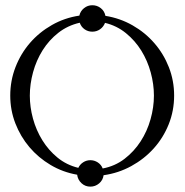

<svg xmlns="http://www.w3.org/2000/svg" viewBox="-20 -653 696 723"><path d="M18.6 -293Q18.6 -349.1 38.3 -400.1Q58.1 -451.2 93 -491.5Q127.9 -531.7 175.5 -558.8Q223.1 -585.9 278.8 -594.2Q282.7 -611.3 296.4 -622.3Q310.1 -633.3 327.6 -633.3Q345.7 -633.3 359.6 -622.3Q373.5 -611.3 377 -593.3Q432.1 -584.5 479.5 -557.4Q526.9 -530.3 561.5 -490.2Q596.2 -450.2 616 -399.7Q635.7 -349.1 635.7 -293Q635.7 -235.8 615.2 -184.8Q594.7 -133.8 558.8 -94Q522.9 -54.2 474.4 -27.6Q425.8 -1 370.1 6.8Q367.7 25.4 353.3 37.6Q338.9 49.8 320.3 49.8Q300.8 49.8 286.9 36.9Q272.9 23.9 270.5 4.9Q216.8 -4.4 170.7 -31.7Q124.5 -59.1 90.8 -98.9Q57.1 -138.7 37.8 -188.5Q18.6 -238.3 18.6 -293ZM559.6 -293Q559.6 -335.9 547.6 -380.1Q535.6 -424.3 512.2 -462.2Q488.8 -500 454.3 -528.1Q419.9 -556.2 375.5 -566.9Q369.6 -551.8 356.7 -542.7Q343.8 -533.7 327.6 -533.7Q311.5 -533.7 298.6 -542.7Q285.6 -551.8 280.3 -567.4Q234.9 -557.1 199.7 -529.5Q164.6 -502 140.6 -463.9Q116.7 -425.8 104.5 -381.1Q92.3 -336.4 92.3 -293Q92.3 -250 104.2 -206.3Q116.2 -162.6 139.4 -125Q162.6 -87.4 196.5 -59.6Q230.5 -31.7 274.9 -21Q281.2 -34.2 293.5 -42Q305.7 -49.8 320.3 -49.8Q335.4 -49.8 348.4 -41.3Q361.3 -32.7 366.7 -18.6Q413.1 -27.3 449 -54.9Q484.9 -82.5 509.5 -120.6Q534.2 -158.7 546.9 -203.9Q559.6 -249 559.6 -293Z"/></svg>

Font: CAT Linz
Style: Regular
Weight: 400
Designer: Peter Wiegel
Foundry: Peter Wiegel
Version: Version 1.08